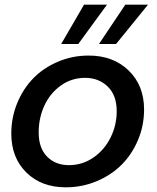

<svg xmlns="http://www.w3.org/2000/svg" viewBox="-20 -800 678 829"><path d="M602.1 -327.1Q602.1 -257.3 575.7 -195.1Q549.3 -132.8 504.4 -88.1Q459.5 -43.5 396.7 -17.3Q334 8.8 264.2 8.8Q158.7 8.8 93.8 -55.2Q28.8 -119.1 28.8 -223.1Q28.8 -292.5 54.2 -354.5Q79.6 -416.5 123.5 -461.7Q167.5 -506.8 229.7 -533.4Q292 -560.1 362.8 -560.1Q468.8 -560.1 535.4 -495.6Q602.1 -431.2 602.1 -327.1ZM147 -228Q147 -160.6 183.3 -123.8Q219.7 -86.9 277.8 -86.9Q335.4 -86.9 383.1 -119.6Q430.7 -152.3 457.3 -205.8Q483.9 -259.3 483.9 -319.8Q483.9 -388.7 445.1 -426.3Q406.2 -463.9 347.2 -463.9Q289.1 -463.9 242.7 -430.7Q196.3 -397.5 171.6 -344Q147 -290.5 147 -228ZM521 -779.8H619.1L481 -609.9H407.2ZM342.8 -779.8H441.9L317.9 -609.9H244.1Z"/></svg>

Font: SVN-Poppins Medium
Style: Italic
Weight: 500
Italic angle: -10°
Designer: Ninad Kale (Devanagari), Jonny Pinhorn (Latin)
Foundry: Indian Type Foundry
Version: Version 3.002 2017